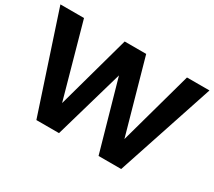

<svg xmlns="http://www.w3.org/2000/svg" viewBox="-130 -949 1335 1198"><g transform="rotate(30 537.0 -350.0)"><path d="M0 -700H170L317 -172L463 -700H618L766 -172L912 -700H1074L842 0H679L538 -499L394 0H231Z"/></g></svg>

Font: Trueno
Style: SBd
Weight: 600
Designer: Julieta Ulanovsky
Foundry: Julieta Ulanovsky
Version: Version 3.001b